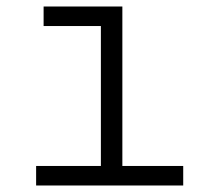

<svg xmlns="http://www.w3.org/2000/svg" viewBox="-20 -570 640 590"><path d="M91 0H543V-60H356V-550H114V-490H290V-60H91Z"/></svg>

Font: JetBrains Mono ExtraLight
Style: Regular
Weight: 240
Monospace: yes
Designer: Philipp Nurullin, Konstantin Bulenkov
Foundry: JetBrains
Version: Version 2.305